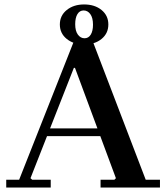

<svg xmlns="http://www.w3.org/2000/svg" viewBox="-20 -843 749 863"><path d="M8 0V-35H66L317 -670H392L635 -35H699V0H432V-35H494L501 -42L317 -538H312L117 -42L125 -35H208V0ZM172 -231V-266H483V-231ZM358 -643Q311 -643 280 -668Q249 -693 249 -733Q249 -773 280 -798Q311 -823 358 -823Q406 -823 436.5 -798Q467 -773 467 -733Q467 -693 436.5 -668Q406 -643 358 -643ZM360 -671Q378 -671 388 -687.5Q398 -704 398 -732Q398 -763 386 -779.5Q374 -796 356 -796Q338 -796 328 -779.5Q318 -763 318 -734Q318 -704 330 -687.5Q342 -671 360 -671Z"/></svg>

Font: Brygada 1918 SemiBold
Style: Regular
Weight: 600
Designer: Mateusz Machalski | Borys Kosmynka | Przemek Hoffer
Foundry: NIEPODLEGLA 2018
Version: Version 3.006